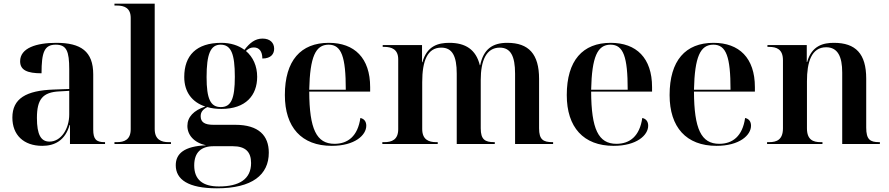

<svg xmlns="http://www.w3.org/2000/svg" viewBox="-20 -780 4813 1040"><path d="M209 10C276 10 333 -19 357 -103H359V0H549V-10H546C501 -10 485 -26 485 -78V-377C485 -502 418 -548 285 -548C177 -548 89 -520 89 -448C89 -400 128 -383 205 -383C205 -497 220 -538 282 -538C341 -538 355 -502 355 -405V-298L272 -295C121 -290 47 -246 47 -143C47 -49 108 10 209 10ZM248 -13C202 -13 180 -50 180 -141C180 -241 210 -281 303 -285L355 -288V-160C355 -84 312 -13 248 -13Z M600 0H906V-10H893C853 -10 818 -24 818 -81V-760H600V-750H613C653 -750 688 -737 688 -683V-80C688 -23 653 -10 613 -10H600Z M1155 240C1346 240 1436 167 1436 47C1436 -45 1382 -104 1254 -104H1136C1089 -104 1067 -118 1067 -150C1067 -171 1076 -186 1103 -200C1126 -193 1152 -190 1179 -190C1312 -190 1373 -264 1373 -364C1373 -422 1351 -471 1312 -504C1327 -518 1339 -523 1355 -523C1384 -523 1401 -502 1401 -463C1449 -463 1465 -489 1465 -516C1465 -548 1443 -571 1402 -571C1362 -571 1333 -548 1304 -510C1272 -534 1229 -548 1179 -548C1043 -548 978 -479 978 -363C978 -281 1021 -226 1092 -203C1029 -182 995 -146 995 -98C995 -49 1031 -7 1096 7C978 12 932 52 932 115C932 192 999 240 1155 240ZM1176 -200C1120 -200 1099 -245 1099 -362C1099 -487 1120 -538 1175 -538C1232 -538 1252 -488 1252 -364C1252 -245 1232 -200 1176 -200ZM1166 230C1079 230 1032 194 1032 116C1032 44 1071 12 1137 12H1241C1310 12 1340 43 1340 103C1340 191 1275 230 1166 230Z M1777 10C1902 10 1964 -48 1964 -99C1964 -119 1955 -136 1932 -141C1918 -42 1864 -1 1792 -1C1694 -1 1656 -81 1655 -284H1985V-308C1985 -466 1900 -548 1761 -548C1609 -548 1523 -452 1523 -265C1523 -91 1613 10 1777 10ZM1853 -294H1655C1659 -472 1689 -538 1760 -538C1830 -538 1853 -472 1853 -294Z M2051 0H2351V-10H2342C2302 -10 2267 -24 2267 -81V-335C2267 -450 2295 -522 2370 -522C2430 -522 2454 -476 2454 -381V0H2660V-10H2657C2607 -10 2584 -24 2584 -85V-347C2584 -450 2613 -522 2687 -522C2746 -522 2770 -476 2770 -381V0H2976V-10H2973C2922 -10 2900 -24 2900 -85V-353C2900 -487 2844 -548 2728 -548C2648 -548 2599 -514 2581 -427H2579C2558 -512 2501 -548 2414 -548C2354 -548 2293 -532 2268 -443H2266V-536H2053V-526H2062C2101 -526 2137 -513 2137 -459V-80C2137 -23 2102 -10 2062 -10H2051Z M3304 10C3429 10 3491 -48 3491 -99C3491 -119 3482 -136 3459 -141C3445 -42 3391 -1 3319 -1C3221 -1 3183 -81 3182 -284H3512V-308C3512 -466 3427 -548 3288 -548C3136 -548 3050 -452 3050 -265C3050 -91 3140 10 3304 10ZM3380 -294H3182C3186 -472 3216 -538 3287 -538C3357 -538 3380 -472 3380 -294Z M3861 10C3986 10 4048 -48 4048 -99C4048 -119 4039 -136 4016 -141C4002 -42 3948 -1 3876 -1C3778 -1 3740 -81 3739 -284H4069V-308C4069 -466 3984 -548 3845 -548C3693 -548 3607 -452 3607 -265C3607 -91 3697 10 3861 10ZM3937 -294H3739C3743 -472 3773 -538 3844 -538C3914 -538 3937 -472 3937 -294Z M4135 0H4435V-10H4425C4384 -10 4351 -23 4351 -85V-340C4351 -443 4375 -524 4455 -524C4518 -524 4542 -473 4542 -387V0H4746V-10H4742C4693 -10 4672 -24 4672 -89V-354C4672 -489 4615 -548 4497 -548C4441 -548 4377 -534 4352 -444H4350V-536H4137V-526H4146C4187 -526 4221 -513 4221 -454V-85C4221 -23 4187 -10 4146 -10H4135Z"/></svg>

Font: Noto Serif Display SemiBold
Style: Regular
Weight: 600
Designer: Monotype Design Team
Foundry: Monotype Imaging Inc.
Version: Version 2.009